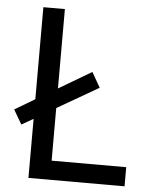

<svg xmlns="http://www.w3.org/2000/svg" viewBox="-52 -757 628 800"><g transform="rotate(5 262.0 -357.0)"><path d="M97 0V-247L48 -219L13 -279L97 -329V-714H187V-382L324 -463L360 -400L187 -300V-80H499V0Z"/></g></svg>

Font: Noto Sans Hebrew
Style: Regular
Weight: 400
Designer: Monotype Design Team
Foundry: Monotype Imaging Inc.
Version: Version 2.003;January 10, 2023;FontCreator 14.0.0.2877 64-bi